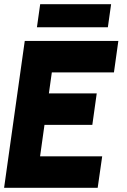

<svg xmlns="http://www.w3.org/2000/svg" viewBox="-30 -895 606 915"><path d="M-10.5 0 88 -700H534L513 -550H217L203 -450H431L410 -300H182L161 -150H457L435.5 0ZM161.5 -875H499.5L484 -765H146Z"/></svg>

Font: Urbanist Black
Style: Italic
Weight: 900
Italic angle: -8°
Designer: Corey Hu
Foundry: Corey Hu
Version: Version 1.330; ttfautohint (v1.8.4.7-5d5b)